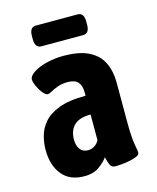

<svg xmlns="http://www.w3.org/2000/svg" viewBox="-107 -767 695 850"><g transform="rotate(-15 240.5 -342.0)"><path d="M175 8Q108 8 73 -35Q38 -78 38 -149Q38 -178 46 -210Q54 -242 77.5 -270.5Q101 -299 147.5 -317Q194 -335 271 -335V-351Q271 -382 256.5 -398Q242 -414 210 -414Q184 -414 164.5 -407Q145 -400 132 -392.5Q119 -385 112 -385Q102 -385 89.5 -400.5Q77 -416 68.5 -435Q60 -454 60 -465Q60 -482 84 -497.5Q108 -513 145 -522Q182 -531 221 -531Q294 -531 337.5 -509Q381 -487 400 -447.5Q419 -408 419 -358V-176Q419 -124 422 -96.5Q425 -69 428 -55.5Q431 -42 431 -31Q431 -22 417.5 -16Q404 -10 384.5 -6Q365 -2 346.5 -0.5Q328 1 319 1Q301 1 294.5 -13.5Q288 -28 283 -50Q272 -33 245 -12.5Q218 8 175 8ZM220 -99Q236 -99 250 -108Q264 -117 271 -132V-249Q243 -249 224 -242.5Q205 -236 193.5 -224Q182 -212 176.5 -196Q171 -180 171 -160Q171 -133 183.5 -116Q196 -99 220 -99ZM139 -597Q110 -597 110 -637V-652Q110 -692 139 -692H330Q359 -692 359 -652V-637Q359 -597 330 -597Z"/></g></svg>

Font: Asap Condensed VF Beta
Style: Regular
Weight: 400
Designer: Pablo Cosgaya
Foundry: Omnibus-Type
Version: Version 1.008